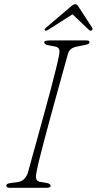

<svg xmlns="http://www.w3.org/2000/svg" viewBox="-20 -892 460 912"><path d="M153 -72Q148.5 -51 152.8 -40.2Q157 -29.5 174.5 -27.5L202 -23Q220.5 -19.5 220.5 -8.5Q220.5 -4 214.2 -2Q208 0 200.5 0H26.5Q10 0 10 -9.5Q8.5 -19.5 29.5 -22.5L61.5 -26.5Q81.5 -29 93.8 -40.8Q106 -52.5 112.5 -71.5Q117 -89 128.5 -130.2Q140 -171.5 155.2 -226.5Q170.5 -281.5 187 -342Q203.5 -402.5 218.8 -459.2Q234 -516 245 -561Q256 -606 260.5 -629.5Q264.5 -648.5 260.5 -658.5Q256.5 -668.5 239.5 -671.5L209.5 -677Q190 -680.5 190 -691.5Q190 -700 219 -700H389.5Q405 -700 405 -692.5Q405 -686.5 400 -683.5Q395 -680.5 381.5 -678L347 -671Q311 -665 303 -637.5Q296 -612 283 -565Q270 -518 253.8 -459.8Q237.5 -401.5 221 -340.5Q204.5 -279.5 189.8 -224.2Q175 -169 165.2 -128.5Q155.5 -88 153 -72ZM415 -747.5Q409 -744 402.5 -750L324.5 -824L208 -750Q198 -744 194 -747.5Q188.5 -752 198 -760L315.5 -860Q329 -872 337.5 -872Q346 -872 353 -860L418 -760Q422.5 -752 415 -747.5Z"/></svg>

Font: Fraunces 9pt S050 Thin
Style: Italic
Weight: 100
Italic angle: -16°
Version: Version 1.000; ttfautohint (v1.8.3)